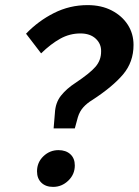

<svg xmlns="http://www.w3.org/2000/svg" viewBox="-20 -721 543 752"><path d="M82 -589Q130 -639 191.5 -670Q253 -701 323 -701Q377 -701 417.5 -680Q458 -659 480.5 -624Q503 -589 503 -545Q503 -478 462 -429.5Q421 -381 341 -329Q321 -317 306.5 -301Q292 -285 285 -262L273 -218H190L195 -278Q197 -319 219 -346.5Q241 -374 275 -396Q332 -434 354 -459.5Q376 -485 376 -519Q377 -549 355 -569.5Q333 -590 295 -590Q253 -590 216 -569.5Q179 -549 141 -512ZM125 -50Q125 -85 150 -109Q175 -133 209 -133Q238 -133 255.5 -117Q273 -101 273 -73Q273 -38 247.5 -13.5Q222 11 188 11Q159 11 142 -5.5Q125 -22 125 -50Z"/></svg>

Font: Radio Canada Medium
Style: Italic
Weight: 500
Italic angle: -12°
Designer: Charles Daoud, Etienne Aubert Bonn, Alexandre Saumier Demers, Jacques Le Bailly
Foundry: Radio-Canada
Version: Version 2.104; ttfautohint (v1.8.4.7-5d5b);gftools[0.9.28.de